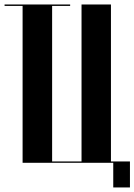

<svg xmlns="http://www.w3.org/2000/svg" viewBox="-30 -719 594 848"><path d="M69.8 0V-692.9H-9.8V-699.2H279.8V-692.9H200.2V-5.9H330.1V-699.2H460V-5.9H543.9V108.9H470.2V0Z"/></svg>

Font: Moniqa Black Display
Style: Regular
Weight: 900
Designer: Rajesh Rajput
Foundry: Rajesh Rajput
Version: Version 1.000